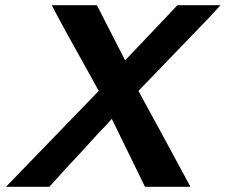

<svg xmlns="http://www.w3.org/2000/svg" viewBox="-20 -715 864 735"><path d="M3 0 358 -367 331 -416Q220 -614 178 -695H351L459 -484Q641 -675 659 -695H824L781 -648Q740 -605 645.5 -507.5Q551 -410 510 -367L535 -321Q570 -258 709 0H535L408 -260L382 -231Q372 -222 353 -201L281 -122Q235 -74 169 0Z"/></svg>

Font: Coval
Style: ExtraBold Italic
Weight: 800
Foundry: Context Ltd
Version: Version 001.000